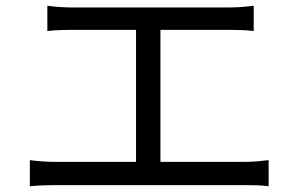

<svg xmlns="http://www.w3.org/2000/svg" viewBox="-20 -689 1040 669"><path d="M539 -125V-585H779C807 -585 839 -584 864 -581V-669C840 -666 809 -663 779 -663H229C209 -663 171 -665 145 -669V-581C170 -584 210 -585 229 -585H454V-125H172C145 -125 114 -127 84 -131V-40C115 -43 145 -44 172 -44H833C853 -44 889 -44 916 -40V-131C890 -128 863 -125 833 -125Z"/></svg>

Font: Noto Sans T Chinese Regular
Style: Regular
Weight: 400
Designer: Ryoko NISHIZUKA (kana & ideographs); Paul D. Hunt (Latin, Greek & Cyrillic); Wenlong ZHANG (bopomofo); Sandoll Communica
Foundry: Adobe Systems Incorporated
Version: Version 1.000;PS 1;hotconv 1.0.78;makeotf.lib2.5.61930